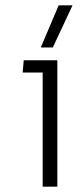

<svg xmlns="http://www.w3.org/2000/svg" viewBox="-20 -700 310 720"><path d="M133 -522 200 -680H252L178 -522ZM140 0V-428H65L69 -474H195V0Z"/></svg>

Font: Kanit ExtraLight
Style: Regular
Weight: 275
Designer: Katatrad Team
Foundry: CadsonDemak
Version: Version 2.000; ttfautohint (v1.8.3)